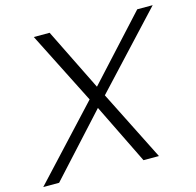

<svg xmlns="http://www.w3.org/2000/svg" viewBox="-155 -818 944 925"><g transform="rotate(-15 317.0 -355.0)"><path d="M274 -350 92 -710H171L324 -400L608 -710H685L350 -350L526 0H449L302 -300L28 0H-51Z"/></g></svg>

Font: Raleway-v4020
Style: Italic
Weight: 400
Italic angle: -12°
Designer: Matt McInerney, Pablo Impallari, Rodrigo Fuenzalida
Foundry: Matt McInerney, Pablo Impallari, Rodrigo Fuenzalida
Version: Version 4.020;PS 004.020;hotconv 1.0.88;makeotf.lib2.5.64775